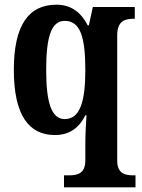

<svg xmlns="http://www.w3.org/2000/svg" viewBox="-20 -566 606 819"><path d="M253 233H558V182H551C512 182 480 174 480 119V-415C480 -477 513 -486 551 -486H555V-536H376L359 -458H354C327 -511 285 -546 221 -546C103 -546 39 -460 39 -268C39 -75 103 10 214 10C280 10 319 -24 344 -74H349C347 -45 344 6 344 47V118C344 174 311 182 274 182H253ZM256 -58C199 -58 177 -130 177 -267C177 -410 199 -477 256 -477C323 -477 344 -407 344 -267C344 -130 320 -58 256 -58Z"/></svg>

Font: Noto Serif Tamil Condensed
Style: Bold Italic
Weight: 700
Width: 3
Italic angle: -12°
Designer: Indian Type Foundry, Tom Grace, and the Monotype Design Team
Foundry: Monotype Imaging Inc.
Version: Version 2.003